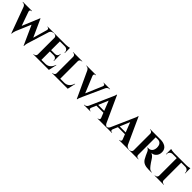

<svg xmlns="http://www.w3.org/2000/svg" viewBox="491 -2608 4516 4516"><g transform="rotate(45 2749.0 -350.0)"><path d="M1000 -690H991Q966 -690 940.5 -675Q915 -660 904 -632L736 -93Q719 -38 719 9Q719 14 719 18H709L491 -465L333 -93Q310 -35 309 18H299L60 -632Q47 -661 23 -675.5Q-1 -690 -26 -690H-34V-700H271V-690H262Q241 -690 230.5 -676.5Q220 -663 220 -651Q220 -639 224 -628L347 -280L528 -716L537 -715L736 -276L836 -628Q839 -639 839 -651Q839 -663 829.5 -676.5Q820 -690 798 -690H789V-700H1000Z M1026 -10Q1052 -10 1070.5 -28.5Q1089 -47 1090 -73V-630Q1087 -665 1057 -682Q1042 -690 1026 -690H1013V-700H1396Q1427 -700 1464 -706Q1501 -712 1516 -718V-543H1506V-555Q1506 -600 1479.5 -627.5Q1453 -655 1408 -657H1240V-366H1372Q1409 -367 1433 -391.5Q1457 -416 1457 -452V-461H1467V-230H1457V-238Q1457 -288 1417 -312Q1397 -323 1373 -324H1240V-43H1371Q1444 -43 1493.5 -85Q1543 -127 1567 -204H1577L1531 0H1013V-10Z M1653 -10Q1679 -10 1697.5 -28.5Q1716 -47 1717 -73V-627Q1716 -653 1697.5 -671.5Q1679 -690 1653 -690H1640V-700H1944L1943 -690H1931Q1905 -690 1886 -671.5Q1867 -653 1867 -627V-43H1998Q2071 -43 2120.5 -85Q2170 -127 2194 -204H2204L2158 0H1640V-10Z M2868 -690H2859Q2836 -690 2813 -676Q2790 -662 2775 -634L2538 -111Q2492 -12 2489 20H2480L2177 -633Q2162 -661 2139 -675.5Q2116 -690 2092 -690H2084V-700H2402V-690H2394Q2372 -690 2361.5 -676.5Q2351 -663 2351 -651Q2351 -639 2355 -627L2525 -214L2701 -627Q2706 -640 2706 -651.5Q2706 -663 2695.5 -676.5Q2685 -690 2663 -690H2654V-700H2868Z M3462 -10H3471V0H3152V-10H3161Q3183 -10 3193.5 -23.5Q3204 -37 3204 -49Q3204 -61 3199 -73L3150 -196H2916L2864 -73Q2859 -60 2859 -48.5Q2859 -37 2869.5 -23.5Q2880 -10 2903 -10H2911V0H2697V-10H2706Q2729 -10 2752 -24Q2775 -38 2790 -66L3021 -589Q3068 -688 3071 -720H3080L3377 -68Q3392 -39 3415 -24.5Q3438 -10 3462 -10ZM2933 -238H3133L3036 -484Z M4178 -10H4187V0H3868V-10H3877Q3899 -10 3909.5 -23.5Q3920 -37 3920 -49Q3920 -61 3915 -73L3866 -196H3632L3580 -73Q3575 -60 3575 -48.5Q3575 -37 3585.5 -23.5Q3596 -10 3619 -10H3627V0H3413V-10H3422Q3445 -10 3468 -24Q3491 -38 3506 -66L3737 -589Q3784 -688 3787 -720H3796L4093 -68Q4108 -39 4131 -24.5Q4154 -10 4178 -10ZM3649 -238H3849L3752 -484Z M4475 -656H4432Q4430 -656 4429 -656V-73Q4430 -36 4461 -18Q4476 -10 4493 -10H4506V0H4202V-10H4215Q4251 -10 4270 -41Q4278 -55 4279 -72V-627Q4278 -653 4259.5 -671.5Q4241 -690 4215 -690H4202V-700H4545Q4642 -700 4709 -658Q4743 -637 4763 -599.5Q4783 -562 4783 -514.5Q4783 -467 4766.5 -427Q4750 -387 4711.5 -357Q4673 -327 4619 -321Q4677 -302 4721 -233Q4829 -60 4881 -27Q4907 -11 4946 -10V0H4848Q4763 0 4706 -23.5Q4649 -47 4613 -104Q4595 -133 4567 -191.5Q4539 -250 4530 -275Q4503 -335 4462 -342V-352H4493Q4538 -352 4572.5 -379Q4607 -406 4619 -467Q4623 -488 4623 -500Q4623 -582 4590 -618.5Q4557 -655 4505 -656Q4495 -656 4475 -656Z M5275 -659V-72Q5276 -46 5294.5 -28Q5313 -10 5339 -10H5351L5352 0H5048V-10H5061Q5086 -10 5104.5 -28Q5123 -46 5125 -71V-659H4990Q4944 -658 4917 -630Q4890 -602 4890 -557V-545H4880V-719Q4894 -713 4930.5 -707Q4967 -701 4998 -701H5401Q5450 -702 5481 -709Q5512 -716 5519 -719V-545H5509V-557Q5509 -602 5482 -630Q5455 -658 5409 -659Z"/></g></svg>

Font: Cinzel Decorative
Style: Bold
Weight: 700
Version: Version 1.002;PS 001.002;hotconv 1.0.56;makeotf.lib2.0.21325